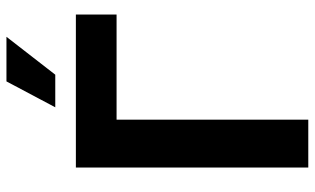

<svg xmlns="http://www.w3.org/2000/svg" viewBox="-212 -773 985 601"><g transform="rotate(-90 280.5 -472.5)"><path d="M535.6 -727.5V-600.1H206.5V0H56.6V-727.5ZM245.1 -792 326.2 -944.8H465.8L347.2 -792Z"/></g></svg>

Font: Inter 28pt
Style: Bold
Weight: 700
Designer: Rasmus Andersson
Foundry: rsms
Version: Version 4.001;git-66647c0bb